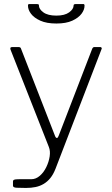

<svg xmlns="http://www.w3.org/2000/svg" viewBox="-20 -762 553 947"><path d="M108 165Q79 165 61.5 164Q44 163 44 154V134Q44 127 49.5 124.5Q55 122 73 122H134Q157 122 176.5 105Q196 88 208.5 62Q221 36 225 9.5Q229 -17 221 -37L32 -517Q30 -522 31.5 -526Q33 -530 41 -530H71Q76 -530 79.5 -528Q83 -526 84 -521L252 -90Q256 -81 261 -81.5Q266 -82 270 -94L435 -522Q437 -526 439.5 -528Q442 -530 446 -530H474Q479 -530 481 -526.5Q483 -523 481 -520L254 70Q243 98 228.5 116Q214 134 195.5 145Q177 156 155.5 160.5Q134 165 108 165ZM258 -646Q210 -646 179 -660Q148 -674 133 -694Q118 -714 118 -734Q118 -738 119.5 -740Q121 -742 123 -742H161Q166 -742 169.5 -740.5Q173 -739 172 -735Q172 -717 194 -701Q216 -685 258 -685ZM258 -646V-685Q299 -685 321 -701Q343 -717 343 -735Q343 -739 346 -740.5Q349 -742 354 -742H392Q394 -742 395.5 -740Q397 -738 397 -734Q397 -714 382 -694Q367 -674 336.5 -660Q306 -646 258 -646Z"/></svg>

Font: Libre Franklin ExtraLight
Style: Regular
Weight: 250
Designer: Pablo Impallari, Rodrigo Fuenzalida, Nhung Nguyen
Foundry: Impallari Type
Version: Version 3.000